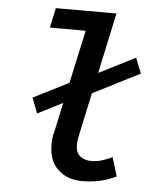

<svg xmlns="http://www.w3.org/2000/svg" viewBox="-52 -752 704 811"><g transform="rotate(5 300.0 -347.0)"><path d="M325 12Q263 12 223.5 -25Q184 -62 184 -131Q184 -144 185.5 -158Q187 -172 192 -189L218 -310L112 -256L87 -321L237 -397L286 -622H134L152 -706H409L354 -449L508 -527L534 -462L335 -361L296 -179Q294 -170 292.5 -160Q291 -150 291 -138Q291 -106 309.5 -91Q328 -76 357 -76Q380 -76 400 -82Q420 -88 446 -100L470 -20Q434 -3 399 4.5Q364 12 325 12Z"/></g></svg>

Font: Source Code Pro Semibold
Style: Italic
Weight: 600
Italic angle: -11°
Monospace: yes
Designer: Paul D. Hunt, Teo Tuominen
Foundry: Adobe Systems Incorporated
Version: Version 1.050;PS 1.000;hotconv 16.6.51;makeotf.lib2.5.65220